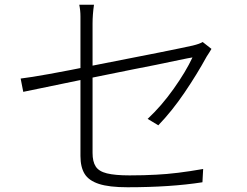

<svg xmlns="http://www.w3.org/2000/svg" viewBox="-20 -783 1040 809"><path d="M319 -194V-293V-405V-518V-617V-684Q319 -689 319 -714Q319 -739 314 -763H376Q370 -721 370 -684V-618V-521V-410V-300V-204V-139Q370 -102 383 -82Q396 -61 430.5 -52.5Q465 -44 526 -44Q588 -44 639 -47Q723 -51 836 -71L833 -15Q699 6 517 6Q440 6 397 -8Q354 -22 336.5 -50.5Q319 -79 319 -126ZM862 -562 851 -545Q810 -470 757 -392Q704 -314 647 -255L602 -282Q660 -336 711.5 -408.5Q763 -481 791 -541Q787 -541 715 -526Q646 -511 542 -491Q318 -446 78 -396L67 -452Q151 -462 383 -509Q712 -573 792 -591Q821 -598 834 -606L871 -577Q867 -571 862 -562Z"/></svg>

Font: Merged Yaku Han JP Light
Style: Regular
Weight: 300
Designer: Ryoko NISHIZUKA 西塚涼子 (kana, bopomofo & ideographs); Paul D. Hunt (Latin, Greek & Cyrillic); Sandoll Communications 산돌커뮤니
Foundry: Adobe
Version: Version 2.004